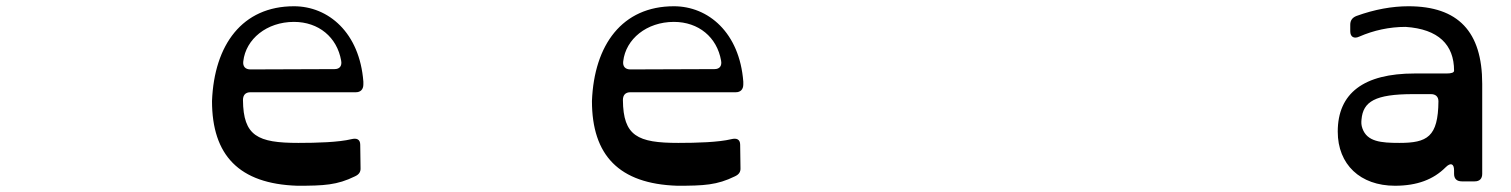

<svg xmlns="http://www.w3.org/2000/svg" viewBox="-20 -580 4833 614"><path d="M931 14C1016 14 1058 12 1115 -16C1128 -22 1134 -30 1133 -44L1132 -117C1132 -135 1120 -139 1104 -135C1063 -125 993 -123 934 -123C804 -123 758 -145 757 -260C757 -276 765 -285 781 -285H1118C1133 -285 1142 -294 1142 -310V-319C1130 -476 1030 -560 920 -560C755 -560 665 -437 658 -257C658 -84 744 8 931 14ZM781 -358C764 -358 756 -368 758 -384C766 -455 833 -510 920 -510C999 -510 1058 -461 1071 -386C1074 -370 1067 -359 1050 -359Z M2146 14C2231 14 2273 12 2330 -16C2343 -22 2349 -30 2348 -44L2347 -117C2347 -135 2335 -139 2319 -135C2278 -125 2208 -123 2149 -123C2019 -123 1973 -145 1972 -260C1972 -276 1980 -285 1996 -285H2333C2348 -285 2357 -294 2357 -310V-319C2345 -476 2245 -560 2135 -560C1970 -560 1880 -437 1873 -257C1873 -84 1959 8 2146 14ZM1996 -358C1979 -358 1971 -368 1973 -384C1981 -455 2048 -510 2135 -510C2214 -510 2273 -461 2286 -386C2289 -370 2282 -359 2265 -359Z M4484 -560C4432 -560 4376 -550 4318 -529C4305 -524 4298 -515 4298 -501V-480C4298 -462 4310 -455 4327 -463C4373 -483 4423 -494 4475 -494C4580 -487 4630 -437 4630 -354C4630 -348 4622 -345 4606 -345H4504C4341 -345 4258 -282 4258 -159C4258 -54 4330 14 4441 14C4512 14 4564 -6 4603 -45C4619 -61 4630 -57 4630 -35V-24C4630 -8 4639 0 4655 0H4696C4712 0 4720 -9 4720 -24V-312C4720 -479 4643 -560 4484 -560ZM4455 -123C4396 -123 4352 -127 4337 -169C4333 -180 4333 -188 4334 -198C4339 -255 4377 -279 4499 -279H4556C4571 -279 4580 -271 4580 -256C4579 -142 4544 -123 4455 -123Z"/></svg>

Font: OpenDyslexic3
Style: Regular
Weight: 400
Designer: Abelardo Gonzalez
Version: Version 3.001;PS 003.001;hotconv 1.0.88;makeotf.lib2.5.64775